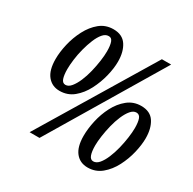

<svg xmlns="http://www.w3.org/2000/svg" viewBox="-161 -887 1063 1060"><g transform="rotate(30 370.5 -357.5)"><path d="M180 -280Q132 -280 103 -315.5Q74 -351 74 -422Q74 -466 86 -518Q98 -570 122.5 -617Q147 -664 183.5 -694Q220 -724 270 -724Q327 -724 353.5 -684Q380 -644 380 -581Q380 -539 367.5 -488Q355 -437 330.5 -389.5Q306 -342 268.5 -311Q231 -280 180 -280ZM152 0 583 -714H642L215 0ZM192 -325Q211 -325 227.5 -345Q244 -365 257.5 -396.5Q271 -428 280 -465Q289 -502 294 -537.5Q299 -573 299 -600Q299 -637 291.5 -658Q284 -679 265 -678Q245 -678 228.5 -658.5Q212 -639 199 -607.5Q186 -576 176.5 -539.5Q167 -503 162.5 -467.5Q158 -432 158 -406Q158 -369 165.5 -347Q173 -325 192 -325ZM526 9Q477 9 448.5 -26.5Q420 -62 420 -132Q420 -177 431.5 -229Q443 -281 467 -327.5Q491 -374 528 -404Q565 -434 614 -434Q672 -434 698 -394Q724 -354 724 -291Q724 -250 712 -199Q700 -148 675.5 -100.5Q651 -53 613.5 -22Q576 9 526 9ZM536 -36Q556 -36 572.5 -55.5Q589 -75 602.5 -107Q616 -139 625 -175.5Q634 -212 639 -248Q644 -284 644 -310Q644 -347 636.5 -368Q629 -389 609 -389Q590 -389 573.5 -369.5Q557 -350 543.5 -318.5Q530 -287 521 -250.5Q512 -214 507 -178.5Q502 -143 502 -118Q502 -79 510 -57.5Q518 -36 536 -36Z"/></g></svg>

Font: Noto Serif ExtraCondensed SemiBold
Style: Italic
Weight: 600
Width: 2
Italic angle: -12°
Designer: Monotype Design Team
Foundry: Monotype Imaging Inc.
Version: Version 2.013